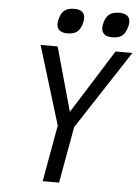

<svg xmlns="http://www.w3.org/2000/svg" viewBox="-61 -980 748 1027"><g transform="rotate(5 313.0 -466.5)"><path d="M213 -845.5Q213 -860.5 219 -879Q228.5 -908.5 246.8 -920.8Q265 -933 297 -933Q325 -933 338.8 -921Q352.5 -909 352.5 -886.5Q352.5 -871.5 346.5 -852.5Q337 -823.5 318.8 -811.2Q300.5 -799 269.5 -799Q242 -799 227.5 -811Q213 -823 213 -845.5ZM453.5 -846.5Q453.5 -861 459.5 -879Q469.5 -909 488 -921Q506.5 -933 539 -933Q566 -933 580.5 -921.5Q595 -910 595 -887Q595 -871.5 588.5 -852.5Q578.5 -823.5 560.5 -811.2Q542.5 -799 511 -799Q482.5 -799 468 -811.2Q453.5 -823.5 453.5 -846.5ZM262 -303 133 -725H224.5L320 -382L535.5 -725H626L350 -303L295.5 0H207.5Z"/></g></svg>

Font: JuliaMono
Style: Italic
Weight: 400
Italic angle: -9°
Monospace: yes
Designer: cormullion
Foundry: corm
Version: Version 0.057; ttfautohint (v1.8.4)